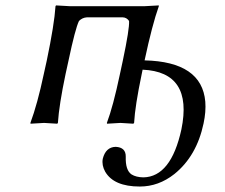

<svg xmlns="http://www.w3.org/2000/svg" viewBox="-20 -452 827 706"><path d="M511.7 -230Q722.2 -225.1 734.9 -78.1Q737.8 -41.5 728.5 2Q703.1 122.1 621.1 188Q563 233.9 494.1 233.9Q398.4 233.9 366.7 179.2Q353.5 155.3 357.9 131.8Q368.7 88.9 405.3 87.9Q442.9 89.8 442.4 124Q440.9 174.3 463.9 189.5Q480.5 199.7 507.3 200.2Q608.9 198.2 647 23.9Q690.4 -187.5 504.4 -195.8L501 -179.2Q476.6 -63 473.1 0L470.2 2.9Q468.3 2.9 422.9 0L373.5 2.9L373 0Q396 -61 420.9 -179.2L431.6 -229Q456.5 -346.7 454.6 -375Q445.8 -387.7 431.6 -388.2H299.3Q282.7 -387.2 270.5 -375Q256.8 -347.2 231.9 -229L221.2 -180.2Q197.3 -66.9 192.9 0L190.4 2.9Q188.5 2.9 142.1 0L92.3 2.9L91.8 0Q117.7 -69.8 141.1 -180.2L151.9 -229Q179.7 -361.8 184.1 -429.2L186 -432.1Q188 -432.1 237.3 -429.2H511.2L564 -432.1V-429.2Q539.6 -360.8 511.7 -230Z"/></svg>

Font: Linux Biolinum Capitals O
Style: Italic Samll Caps
Weight: 400
Italic angle: -12°
Designer: Philipp H. Poll
Foundry: Philipp H. Poll
Version: Version 0.6.2